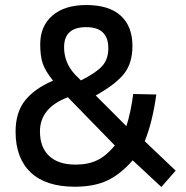

<svg xmlns="http://www.w3.org/2000/svg" viewBox="-20 -726 740 764"><path d="M323 -706Q414 -706 460.5 -663.5Q507 -621 507 -543Q507 -475 474 -433Q441 -391 361 -346L483 -224Q501 -281 510 -352L602 -350Q587 -241 556 -164L679 -47L622 18L508 -88Q459 -32 406.5 -7.5Q354 17 278 17Q162 17 102 -40Q42 -97 42 -202Q42 -279 80 -326.5Q118 -374 191 -405Q160 -444 150 -473.5Q140 -503 140 -550Q140 -622 188.5 -664Q237 -706 323 -706ZM281 -71Q331 -71 367 -88.5Q403 -106 437 -147L250 -339Q139 -297 139 -203Q139 -140 175.5 -105.5Q212 -71 281 -71ZM235 -538Q235 -476 279 -429L302 -406Q362 -436 386.5 -463Q411 -490 411 -534Q411 -618 323 -618Q235 -618 235 -538Z"/></svg>

Font: TypoPRO Titillium Text
Style: 600 wt
Weight: 600
Designer: Accademia di Belle Arti di Urbino and others
Foundry: Accademia di Belle Arti di Urbino and others.
Version: Version 25.000